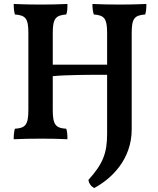

<svg xmlns="http://www.w3.org/2000/svg" viewBox="-20 -699 796 968"><path d="M584 -676C539 -676 482 -677 446 -679C446 -659 448 -640 453 -626C506 -622 520 -606 520 -533V-373H246V-533C246 -606 261 -622 314 -626C320 -641 320 -659 320 -679C280 -677 230 -676 186 -676C142 -676 85 -677 49 -679C49 -659 51 -640 55 -626C109 -622 123 -606 123 -533V-144C123 -70 108 -53 55 -50C51 -37 49 -17 49 3C86 1 141 0 189 0C236 0 283 1 320 3C320 -17 319 -37 314 -50C261 -53 246 -70 246 -144V-315C315 -322 446 -322 520 -322V-24C520 73 499 127 426 208C428 227 441 242 455 249C541 203 644 106 644 -47V-533C644 -606 658 -622 712 -626C717 -641 718 -659 718 -679C678 -677 628 -676 584 -676Z"/></svg>

Font: Vollkorn Semibold
Style: Regular
Weight: 600
Designer: Friedrich Althausen
Foundry: Friedrich Althausen
Version: Version 4.015;PS 004.015;hotconv 1.0.88;makeotf.lib2.5.64775